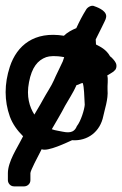

<svg xmlns="http://www.w3.org/2000/svg" viewBox="-39 -568 434 682"><path d="M337 -503C345 -526 314 -540 296 -546C287 -551 272 -543 267 -534C254 -513 243 -492 232 -468C217 -462 200 -453 188 -441C83 -458 21 -407 -4 -331C-24 -270 -24 -210 -4 -154C6 -127 22 -105 43 -84L33 -65C24 -46 -11 6 -11 47V72C-11 82 -3 94 11 94H47C57 94 69 86 69 72V47C69 38 95 -11 109 -38C130 -28 201 -63 217 -70C272 -66 317 -100 328 -156C332 -177 346 -215 343 -249C342 -266 346 -286 342 -300C343 -301 367 -314 366 -316C375 -321 377 -336 372 -345C369 -352 357 -365 352 -368C338 -393 317 -402 302 -410C301 -417 302 -421 301 -428C303 -433 339 -502 337 -503ZM145 -109C157 -130 180 -168 192 -192C203 -212 222 -240 233 -266C240 -266 247 -273 255 -273C260 -257 260 -230 262 -196C261 -179 248 -137 234 -120C227 -102 214 -94 185 -100C173 -103 158 -104 145 -109ZM189 -365 184 -350C179 -338 159 -299 152 -282C144 -263 126 -237 112 -211C102 -192 93 -179 83 -161C66 -188 54 -225 64 -276C74 -329 95 -354 125 -365C137 -369 157 -371 189 -365Z"/></svg>

Font: Reckless Catfish
Style: Fax
Weight: 400
Foundry: Cannot Into Space Fonts
Version: Version 0.2894